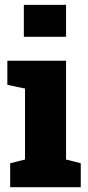

<svg xmlns="http://www.w3.org/2000/svg" viewBox="-20 -782 366 802"><path d="M255.9 -761.7V-628.4H79.6V-761.7ZM317.4 -100.1V0H22.5V-100.1L84.5 -115.7V-412.1L10.7 -427.7V-528.3H255.9V-115.7Z"/></svg>

Font: Battambang Black
Style: Regular
Weight: 900
Designer: Danh Hong
Version: Version 8.002; ttfautohint (v1.8.3)